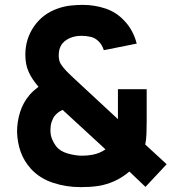

<svg xmlns="http://www.w3.org/2000/svg" viewBox="-20 -753 714 788"><path d="M311 15Q251 15 197 -3Q143 -21 107 -60Q78 -92.5 64.8 -130Q51.5 -167.5 50 -211Q50 -254 62.5 -293.2Q75 -332.5 101 -363Q109.5 -373 119 -381.2Q128.5 -389.5 138 -397Q111 -428 97.5 -458.2Q84 -488.5 84 -528Q84 -593.5 119.8 -645Q155.5 -696.5 217 -718Q242.5 -727 268.5 -730Q294.5 -733 319 -733Q368.5 -733 413.5 -717.8Q458.5 -702.5 490 -668Q509.5 -648 522.2 -623.5Q535 -599 541 -574L406 -547Q400 -568 385 -583Q371 -597.5 352 -601.8Q333 -606 315 -606Q286.5 -606 265 -596Q242.5 -585.5 231.8 -568.5Q221 -551.5 221 -526Q221 -503 230 -489.5Q239 -476 251 -463Q259.5 -454 272.2 -442Q285 -430 299 -417L464 -264Q464 -272.5 464 -284Q464 -295.5 464 -305V-387H582V-250Q582 -227 581 -201.8Q580 -176.5 576 -160L664 -79L577 14L511 -49Q482.5 -24.5 450.2 -10Q418 4.5 385 10Q364 13 346.5 14Q329 15 311 15ZM317 -114Q328.5 -114 339 -115Q349.5 -116 360 -118Q376 -121 389.2 -126.8Q402.5 -132.5 413 -140L237 -302Q226.5 -297.5 218.2 -291Q210 -284.5 204 -277Q196 -266 191.5 -251.5Q187 -237 187 -219Q187 -197.5 193.8 -181.8Q200.5 -166 210 -153Q226.5 -132 258 -123Q289.5 -114 317 -114Z"/></svg>

Font: Manrope ExtraLight ExtraBold
Style: Regular
Weight: 800
Version: Version 4.504